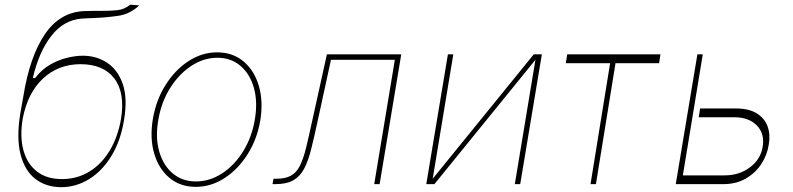

<svg xmlns="http://www.w3.org/2000/svg" viewBox="-20 -774 3332 807"><path d="M527 -754.3 565.3 -751.4Q527.3 -715.2 477.8 -707.7Q428.3 -700.3 374.3 -698.2Q362.2 -697.8 350 -697.3Q337.7 -696.7 325.3 -696Q247.9 -690.3 195.7 -623.2Q143.5 -556.1 117.9 -446H127.8Q153.8 -480.5 188.4 -500.9Q223 -521.3 259.8 -530.5Q296.5 -539.8 328.1 -539.8Q385.3 -539.8 430.2 -510.3Q475.1 -480.8 495.9 -421.2Q516.7 -361.5 501.4 -269.9Q486.9 -181.5 448.2 -118.3Q409.4 -55 354.8 -21.3Q300.1 12.4 237.2 12.8Q172.9 12.4 128.4 -22.2Q83.8 -56.8 66.2 -125.7Q48.7 -194.6 65.3 -296.9L78.1 -369.3Q105.1 -536.2 168 -629.3Q230.8 -722.3 332.4 -727.3Q351.9 -728.3 369.1 -728.3Q386.4 -728.3 402 -728.3Q443.2 -728 473.2 -731.2Q503.2 -734.4 527 -754.3ZM240.1 -21.3Q304.3 -21.3 355.6 -52.7Q407 -84.2 441.2 -141.2Q475.5 -198.2 488.6 -274.1Q506.4 -383.5 460.9 -443.7Q415.5 -503.9 318.2 -504.3Q225.1 -503.9 160.5 -443.7Q95.9 -383.5 75.3 -274.1Q62.9 -198.5 78.7 -141.7Q94.5 -84.9 135.5 -53.1Q176.5 -21.3 240.1 -21.3Z M802.9 11.4Q738.3 11.4 693 -25.9Q647.7 -63.2 628.4 -127.8Q609 -192.5 622.5 -274.1Q636 -353.7 676 -417.1Q715.9 -480.5 772.5 -517.2Q829.2 -554 892.4 -554Q957.7 -554 1003 -516.3Q1048.3 -478.7 1067.6 -414.1Q1087 -349.4 1074.2 -268.5Q1060.7 -188.9 1020.6 -125.5Q980.5 -62.1 923.7 -25.4Q866.8 11.4 802.9 11.4ZM802.9 -11.4Q861.9 -11.4 914.1 -45.6Q966.3 -79.9 1002.8 -139.4Q1039.4 -198.9 1051.5 -274.1Q1063.6 -347.3 1046.9 -405.5Q1030.2 -463.8 990.4 -497.5Q950.6 -531.2 893.8 -531.2Q835.6 -531.2 783.4 -496.6Q731.2 -462 694.2 -402.5Q657.3 -343 645.2 -268.5Q632.5 -195.3 649.3 -137.1Q666.2 -78.8 706.1 -45.1Q746.1 -11.4 802.9 -11.4Z M1125.4 0 1129.6 -22.7H1141Q1179.3 -22.7 1202.6 -35.5Q1225.9 -48.3 1240.2 -76.7Q1254.6 -105.1 1266 -150.9Q1277.3 -196.7 1291.5 -262.8L1354 -545.5H1666.5L1575.6 0H1552.9L1639.6 -522.7H1371.1L1314.3 -261.4Q1300.1 -196 1287.8 -146.8Q1275.6 -97.7 1258.5 -65.2Q1241.5 -32.7 1212.9 -16.3Q1184.3 0 1136.7 0Z M1798.7 -22.7 2223.4 -545.5H2257.5L2166.5 0H2143.8L2230.5 -522.7L1805.8 0H1771.7L1862.6 -545.5H1885.3Z M2358.3 -508.5 2364 -545.5H2756L2750.4 -508.5H2567.1L2484.7 0H2462L2544.4 -508.5Z M2922.6 -318.2H3071.7Q3127.8 -318.2 3161.2 -297.2Q3194.6 -276.3 3206.7 -241.5Q3218.8 -206.7 3210.9 -164.8Q3204.5 -122.9 3180.2 -85.2Q3155.9 -47.6 3115.2 -23.8Q3074.6 0 3019.2 0H2820.3L2911.2 -545.5H2933.9L2850.1 -36.9H3026.3Q3087 -36.9 3131.9 -70.5Q3176.8 -104 3185.4 -156.2Q3195 -211.6 3161.4 -246.4Q3127.8 -281.2 3066.1 -281.2H2916.9Z"/></svg>

Font: Inter UI Thin
Style: Italic
Weight: 100
Italic angle: -9.39999°
Designer: Rasmus Andersson
Foundry: rsms
Version: 3.2;8d6f07862